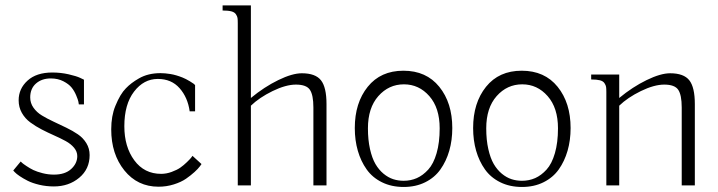

<svg xmlns="http://www.w3.org/2000/svg" viewBox="-20 -704 2727 729"><path d="M30.3 -56.6 58.6 -90.8Q60.5 -88.9 64.2 -85.4Q67.9 -82 80.6 -73.5Q93.3 -64.9 106.9 -58.3Q120.6 -51.8 141.8 -46.4Q163.1 -41 184.6 -41Q227.1 -41 250.2 -62.3Q273.4 -83.5 273.4 -111.3Q273.4 -128.4 261.2 -143.1Q249 -157.7 229.2 -168.5Q209.5 -179.2 185.8 -189.7Q162.1 -200.2 138.4 -212.4Q114.7 -224.6 95 -239.3Q75.2 -253.9 63 -275.4Q50.8 -296.9 50.8 -323.2Q50.8 -367.2 84.5 -397.9Q118.2 -428.7 178.7 -428.7Q210.4 -428.7 240.5 -421.9Q270.5 -415 284.7 -408.2L298.8 -401.4V-307.6H279.3Q278.8 -311.5 277.6 -318.1Q276.4 -324.7 269.3 -341.8Q262.2 -358.9 251.7 -371.8Q241.2 -384.8 220.5 -395.5Q199.7 -406.2 172.9 -406.2Q138.7 -406.2 116.7 -387Q94.7 -367.7 94.7 -334Q94.7 -312.5 107.2 -294.9Q119.6 -277.3 139.4 -265.4Q159.2 -253.4 183.3 -242.2Q207.5 -231 231.7 -219.2Q255.9 -207.5 275.6 -194.1Q295.4 -180.7 307.9 -160.4Q320.3 -140.1 320.3 -115.2Q320.3 -62 280.8 -29.1Q241.2 3.9 184.6 3.9Q155.8 3.9 129.2 -2.4Q102.5 -8.8 85.2 -17.6Q67.9 -26.4 54.9 -35.2Q42 -43.9 36.1 -50.3Z M589.4 -426.3Q606.4 -426.3 627.4 -422.9Q648.4 -419.4 672.9 -409.7Q685.1 -404.8 700.7 -395.5Q712.9 -388.2 715.8 -385.7Q719.2 -382.8 720.7 -380.9V-281.2H700.2Q692.9 -334 661.9 -369.1Q630.9 -404.3 579.1 -404.3Q525.9 -404.3 489 -356.2Q452.1 -308.1 452.1 -224.6Q452.1 -146.5 490 -95.2Q527.8 -43.9 591.8 -43.9Q611.8 -43.9 631.8 -51.3Q651.9 -58.6 664.8 -67.6Q677.7 -76.7 689.7 -88.4Q701.7 -100.1 705.3 -104.7Q709 -109.4 710.9 -112.3L745.1 -81.1L738.8 -72.3Q732.4 -63.5 718.5 -50.8Q704.6 -38.1 686.3 -25.4Q668 -12.7 640.1 -3.9Q612.3 4.9 582 4.9Q502 4.9 452.1 -57.1Q402.3 -119.1 402.3 -212.9Q402.3 -263.7 418 -301.8Q436.5 -347.2 458 -368.7Q477.5 -389.2 507.3 -406.2Q542 -426.3 589.4 -426.3Z M825.2 -683.6H932.6V-332Q983.4 -374 1036.6 -399.9Q1089.8 -425.8 1126 -425.8Q1177.7 -425.8 1198.7 -399.2Q1219.7 -372.6 1219.7 -308.6V0H1169.9V-295.9Q1169.9 -343.3 1156.7 -363Q1143.6 -382.8 1103.5 -382.8Q1065.4 -382.8 1014.9 -358.2Q964.4 -333.5 932.6 -302.7V0H882.8V-616.2Q882.8 -629.4 881.8 -635.7Q880.9 -642.1 875.7 -649.9Q870.6 -657.7 858.4 -660.9Q846.2 -664.1 825.2 -664.1Z M1511.7 -435.5Q1598.6 -435.5 1647.9 -374.5Q1697.3 -313.5 1697.3 -217.8Q1697.3 -171.4 1685.8 -131.6Q1674.3 -91.8 1652.3 -60.8Q1630.4 -29.8 1594.5 -12Q1558.6 5.9 1512.7 5.9Q1466.3 5.9 1430.2 -12Q1394 -29.8 1372.1 -60.8Q1350.1 -91.8 1338.6 -131.6Q1327.1 -171.4 1327.1 -217.8Q1327.1 -313.5 1376.2 -374.5Q1425.3 -435.5 1511.7 -435.5ZM1512.7 -17.6Q1539.6 -17.6 1562.7 -27.8Q1585.9 -38.1 1606 -60.1Q1626 -82 1637.7 -122.3Q1649.4 -162.6 1649.4 -216.8Q1649.4 -294.4 1610.1 -339.1Q1570.8 -383.8 1513.7 -383.8Q1456.1 -383.8 1416.5 -339.1Q1377 -294.4 1377 -216.8Q1377 -172.9 1384.8 -138.2Q1392.6 -103.5 1405.5 -81.3Q1418.5 -59.1 1436.3 -44.4Q1454.1 -29.8 1472.9 -23.7Q1491.7 -17.6 1512.7 -17.6Z M1960.9 -435.5Q2047.9 -435.5 2097.2 -374.5Q2146.5 -313.5 2146.5 -217.8Q2146.5 -171.4 2135 -131.6Q2123.5 -91.8 2101.6 -60.8Q2079.6 -29.8 2043.7 -12Q2007.8 5.9 1961.9 5.9Q1915.5 5.9 1879.4 -12Q1843.3 -29.8 1821.3 -60.8Q1799.3 -91.8 1787.8 -131.6Q1776.4 -171.4 1776.4 -217.8Q1776.4 -313.5 1825.4 -374.5Q1874.5 -435.5 1960.9 -435.5ZM1961.9 -17.6Q1988.8 -17.6 2012 -27.8Q2035.2 -38.1 2055.2 -60.1Q2075.2 -82 2086.9 -122.3Q2098.6 -162.6 2098.6 -216.8Q2098.6 -294.4 2059.3 -339.1Q2020 -383.8 1962.9 -383.8Q1905.3 -383.8 1865.7 -339.1Q1826.2 -294.4 1826.2 -216.8Q1826.2 -172.9 1834 -138.2Q1841.8 -103.5 1854.7 -81.3Q1867.7 -59.1 1885.5 -44.4Q1903.3 -29.8 1922.1 -23.7Q1940.9 -17.6 1961.9 -17.6Z M2224.6 -420.9H2331.1V-332Q2381.8 -374 2435.1 -399.9Q2488.3 -425.8 2524.4 -425.8Q2576.2 -425.8 2597.2 -399.2Q2618.2 -372.6 2618.2 -308.6V0H2568.4V-295.9Q2568.4 -343.3 2555.2 -363Q2542 -382.8 2502 -382.8Q2463.9 -382.8 2413.3 -358.2Q2362.8 -333.5 2331.1 -302.7V0H2282.2V-354.5Q2282.2 -367.7 2281.2 -374Q2280.3 -380.4 2275.1 -388.2Q2270 -396 2257.8 -399.2Q2245.6 -402.3 2224.6 -402.3Z"/></svg>

Font: Buda Light
Style: Regular
Weight: 300
Version: Version 1.003